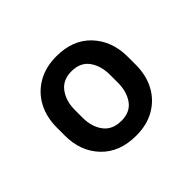

<svg xmlns="http://www.w3.org/2000/svg" viewBox="-97 -857 654 654"><g transform="rotate(-45 230.5 -530.0)"><path d="M59.7 -509.9V-547.9Q59.7 -598.7 80.4 -637.8Q101.2 -676.8 139.7 -699.2Q178.3 -721.6 230.5 -721.6Q310 -721.6 355.6 -672.8Q401.3 -623.9 401.3 -547.9V-509.9Q401.3 -459.5 380.7 -420.8Q360.1 -382.1 322.1 -359.9Q284.1 -337.7 231.9 -337.7Q152 -337.7 105.8 -386Q59.7 -434.3 59.7 -509.9ZM145.6 -547.9V-509.9Q145.6 -466.3 167.3 -437.7Q188.9 -409.1 231.9 -409.1Q273.8 -409.1 294.4 -437.7Q315 -466.3 315 -509.9V-547.9Q315 -590.6 294.2 -619.9Q273.4 -649.1 230.5 -649.1Q188.6 -649.1 167.1 -619.9Q145.6 -590.6 145.6 -547.9Z"/></g></svg>

Font: InterMG Medium
Style: Regular
Weight: 500
Designer: Rasmus Andersson
Foundry: rsms
Version: Version 3.019;December 26, 2023;FontCreator 15.0.0.2955 64-b